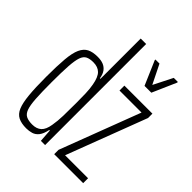

<svg xmlns="http://www.w3.org/2000/svg" viewBox="-209 -867 998 998"><g transform="rotate(45 290.5 -367.5)"><path d="M152 8Q116 8 93 -3.5Q70 -15 58 -43.5Q46 -72 41 -123.5Q36 -175 36 -255Q36 -335 40.5 -386.5Q45 -438 58 -466.5Q71 -495 93.5 -506.5Q116 -518 152 -518Q177 -518 194.5 -511Q212 -504 223.5 -488.5Q235 -473 239 -447H243V-743H283V0H252L247 -71H243Q236 -37 222.5 -20Q209 -3 190.5 2.5Q172 8 152 8ZM160 -28Q192 -28 210.5 -45Q229 -62 235 -101Q241 -135 242 -174Q243 -213 243 -269Q243 -305 242 -338.5Q241 -372 236 -398Q228 -444 209 -463Q190 -482 156 -482Q130 -482 114 -474Q98 -466 90 -443Q82 -420 79 -375Q76 -330 76 -255Q76 -180 79 -135Q82 -90 90.5 -67Q99 -44 116 -36Q133 -28 160 -28ZM350 0V-32L518 -474H356V-510H562V-478L394 -36H563V0ZM431 -583 374 -715V-720H404L456 -615L509 -720H539V-715L481 -583Z"/></g></svg>

Font: Saira UltraCondensed ExtraLight
Style: Regular
Weight: 250
Width: 1
Designer: Hector Gatti with collaboration of the Omnibus-Type team
Foundry: Omnibus-Type
Version: Version 1.101